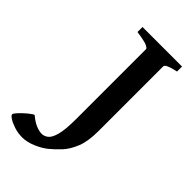

<svg xmlns="http://www.w3.org/2000/svg" viewBox="-379 -687 964 964"><g transform="rotate(45 103.0 -205.5)"><path d="M-12.2 204.1Q-41 204.1 -68.1 195.6Q-95.2 187 -112.3 176Q-129.4 165 -129.4 157.7Q-129.4 152.3 -119.4 140.6Q-109.4 128.9 -95.2 115.7Q-81.1 102.5 -67.6 92.3Q-54.2 82 -47.4 79.6Q-20 103 3.2 112.5Q26.4 122.1 44.9 122.1Q62 122.1 78.1 109.9Q94.2 97.7 104.5 60.1Q114.7 22.5 114.7 -54.2V-549.3Q114.7 -555.2 98.4 -563.2Q82 -571.3 23.4 -579.6V-615.2H304.2V-579.6Q236.8 -565.4 236.8 -549.3V-89.4Q236.8 -17.6 218.8 28.1Q200.7 73.7 174.1 102.3Q147.5 130.9 121.6 151.9Q95.7 172.9 58.3 188.5Q21 204.1 -12.2 204.1Z"/></g></svg>

Font: David Libre
Style: Bold
Weight: 700
Designer: Ismar David, J. Victor Gaultney, Annie Olsen and Meir Sadan
Foundry: Monotype Imaging Inc. & SIL International
Version: Version 1.100; ttfautohint (v1.8.4.7-5d5b)